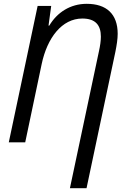

<svg xmlns="http://www.w3.org/2000/svg" viewBox="-20 -745 659 1005"><path d="M498 -477 346 240H433L584 -474C591 -509 596 -541 596 -568C596 -671 538 -725 434 -725C348 -725 279 -680 238 -611H234L248 -714H177L26 0H112L198 -409C227 -547 304 -648 411 -648C480 -648 508 -613 508 -553C508 -531 504 -504 498 -477Z"/></svg>

Font: Noto Sans SemiCondensed
Style: Italic
Weight: 400
Width: 4
Italic angle: -12°
Designer: Monotype Design Team
Foundry: Monotype Imaging Inc.
Version: Version 2.013